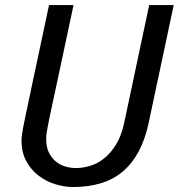

<svg xmlns="http://www.w3.org/2000/svg" viewBox="-20 -731 708 761"><path d="M668.5 -710.9 569.3 -244.1Q555.2 -178.2 529.3 -130.1Q503.4 -82 466.1 -50.8Q428.7 -19.5 379.4 -4.6Q330.1 10.3 269.5 10.3Q234.9 10.3 198.7 -1Q162.6 -12.2 132.8 -34.9Q103 -57.6 84.2 -92.3Q65.4 -127 65.4 -173.8Q65.4 -179.7 65.7 -185.1Q65.9 -190.4 67.4 -199.7Q68.8 -209 71.5 -224.1Q74.2 -239.3 79.6 -264.4Q85 -289.6 92.8 -327.1Q100.6 -364.7 112.1 -418.5Q123.5 -472.2 138.9 -544.2Q154.3 -616.2 174.3 -710.9H271.5Q251.5 -616.7 236.1 -544.9Q220.7 -473.1 209.5 -420.2Q198.2 -367.2 190.2 -330.3Q182.1 -293.5 177 -268.8Q171.9 -244.1 169.2 -229.2Q166.5 -214.4 165 -205.3Q163.6 -196.3 163.3 -190.9Q163.1 -185.5 163.1 -179.2Q163.1 -148.9 173.3 -127.4Q183.6 -106 200 -92Q216.3 -78.1 237.5 -71.5Q258.8 -64.9 280.8 -64.9Q308.1 -64.9 337.4 -73.7Q366.7 -82.5 393.1 -103.5Q419.4 -124.5 440.4 -158.9Q461.4 -193.4 472.2 -244.1L571.3 -710.9Z"/></svg>

Font: Ufes Sans
Style: Italic
Weight: 400
Designer: Ricardo Esteves & Filipe Motta
Foundry: ProDesignUfes - Ricardo Esteves, Filipe Motta
Version: Version 2.0